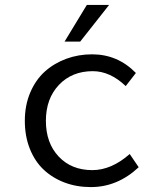

<svg xmlns="http://www.w3.org/2000/svg" viewBox="-20 -741 640 774"><path d="M240.2 -573.2 330.1 -721.2H419.9L303.2 -573.2ZM346.2 13.2Q289.1 13.2 240.5 -5.1Q191.9 -23.4 156.2 -56.9Q120.6 -90.3 100.3 -141.1Q80.1 -191.9 80.1 -253.9Q80.1 -316.4 101.8 -367.7Q123.5 -418.9 160.6 -452.4Q197.8 -485.8 246.8 -503.9Q295.9 -522 351.1 -522Q454.6 -522 527.8 -446.8L486.8 -394Q423.8 -454.1 354 -454.1Q270 -454.1 217.5 -398.7Q165 -343.3 165 -253.9Q165 -164.6 216.6 -109.9Q268.1 -55.2 352.1 -55.2Q429.2 -55.2 502.9 -120.1L539.1 -66.9Q453.6 13.2 346.2 13.2Z"/></svg>

Font: Office Code Pro D
Style: Regular
Weight: 400
Designer: Nathan Rutzky & Paul D. Hunt
Foundry: Adobe Systems Incorporated
Version: Version 1.004;PS 001.004;hotconv 1.0.70;makeotf.lib2.5.58329